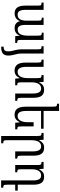

<svg xmlns="http://www.w3.org/2000/svg" viewBox="1122 -1922 1044 3327"><g transform="rotate(90 1643.5 -258.0)"><path d="M546 -492H671V-105Q671 -74 674 -59Q677 -44 688 -39.5Q699 -35 723 -35V0H606L599 -77H596Q560 10 467 10Q417 10 388 -13Q359 -36 347 -80H344Q326 -33 291 -11.5Q256 10 210 10Q144 10 110.5 -34.5Q77 -79 77 -173V-389Q77 -420 74 -434Q71 -448 60 -452Q49 -456 25 -456V-492H150V-183Q150 -113 169 -77.5Q188 -42 234 -42Q291 -42 314.5 -85Q338 -128 338 -196V-390Q338 -421 334.5 -436Q331 -451 320 -455.5Q309 -460 286 -460V-492H411V-183Q411 -109 430 -76Q449 -43 494 -43Q549 -43 573 -90.5Q597 -138 597 -210V-390Q597 -421 594 -436Q591 -451 580 -455.5Q569 -460 546 -460Z M834 -120V-391Q834 -432 826.5 -444Q819 -456 792 -456H780V-492H907V-119Q907 -79 912 -49.5Q917 -20 924 5.5Q931 31 936.5 58.5Q942 86 942 122Q942 182 908 212.5Q874 243 800 243H788V201H794Q831 201 850 183Q869 165 869 125Q869 91 863.5 64.5Q858 38 851 12Q844 -14 839 -45.5Q834 -77 834 -120Z M1674 -107Q1674 -75 1677.5 -60Q1681 -45 1692 -40.5Q1703 -36 1726 -36V0H1600V-307Q1600 -370 1581 -409.5Q1562 -449 1513 -449Q1461 -449 1433.5 -405.5Q1406 -362 1406 -280V-107Q1406 -74 1409.5 -59Q1413 -44 1424 -40Q1435 -36 1457 -36V0H1343L1335 -77H1331Q1311 -34 1280.5 -11.5Q1250 11 1203 11Q1135 11 1099.5 -35Q1064 -81 1064 -184V-386Q1064 -418 1060.5 -433Q1057 -448 1046 -452Q1035 -456 1013 -456V-492H1138V-194Q1138 -122 1158 -82Q1178 -42 1227 -42Q1264 -42 1287.5 -65Q1311 -88 1322 -126.5Q1333 -165 1333 -212V-388Q1333 -418 1329.5 -432.5Q1326 -447 1315 -451.5Q1304 -456 1280 -456V-492H1399L1404 -415H1408Q1428 -458 1457.5 -479.5Q1487 -501 1536 -501Q1607 -501 1640.5 -456.5Q1674 -412 1674 -317Z M2170 -319V-107Q2170 -74 2173.5 -59Q2177 -44 2188 -40Q2199 -36 2221 -36V0H2107L2099 -77H2095Q2075 -34 2044.5 -11.5Q2014 11 1967 11Q1899 11 1863.5 -35Q1828 -81 1828 -184V-654Q1828 -686 1824.5 -701Q1821 -716 1810 -720Q1799 -724 1777 -724V-760H1902V-492H2210V-448H1902V-194Q1902 -118 1922 -80Q1942 -42 1991 -42Q2028 -42 2051.5 -65Q2075 -88 2086 -126.5Q2097 -165 2097 -212V-319Z M2728 -36V0H2603V-307Q2603 -370 2584 -409.5Q2565 -449 2516 -449Q2464 -449 2436.5 -405.5Q2409 -362 2409 -280V138Q2409 170 2413 184.5Q2417 199 2428 203Q2439 207 2462 207V243H2336V-388Q2336 -418 2332.5 -432.5Q2329 -447 2317.5 -451.5Q2306 -456 2283 -456V-492H2401L2407 -415H2410Q2432 -458 2461.5 -479.5Q2491 -501 2540 -501Q2610 -501 2643.5 -456.5Q2677 -412 2677 -317V-107Q2677 -75 2680.5 -60Q2684 -45 2695 -40.5Q2706 -36 2728 -36Z M3180 137Q3180 168 3183.5 183.5Q3187 199 3198 203Q3209 207 3231 207V244H3106V-307Q3106 -375 3087 -412Q3068 -449 3019 -449Q2967 -449 2939.5 -405.5Q2912 -362 2912 -280V-105Q2912 -73 2915.5 -58.5Q2919 -44 2930.5 -40Q2942 -36 2965 -36V0H2839V-388Q2839 -418 2835 -432.5Q2831 -447 2820 -451.5Q2809 -456 2786 -456V-492H2904L2910 -415H2913Q2935 -458 2964.5 -479.5Q2994 -501 3043 -501Q3113 -501 3146.5 -456.5Q3180 -412 3180 -317V-44H3282V0H3180Z"/></g></svg>

Font: Noto Serif Armenian Condensed
Style: Regular
Weight: 400
Width: 3
Designer: Monotype Design Team
Foundry: Monotype Imaging Inc.
Version: Version 2.008; ttfautohint (v1.8.4.7-5d5b)